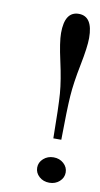

<svg xmlns="http://www.w3.org/2000/svg" viewBox="-75 -635 355 684"><g transform="rotate(10 103.0 -293.5)"><path d="M204.6 -520.5Q204.6 -487.8 191.2 -420.9Q177.7 -354 174.3 -305.2Q170.9 -256.3 169.9 -146.5H141.1Q140.1 -259.8 136.5 -307.4Q132.8 -355 117.9 -421.6Q103 -488.3 103 -521Q103 -599.1 153.8 -599.1Q204.6 -599.1 204.6 -520.5ZM154.3 -80.1Q175.8 -80.1 190.7 -66.7Q205.6 -53.2 205.6 -34.2Q205.6 -15.1 190.7 -1.7Q175.8 11.7 154.1 11.7Q132.3 11.7 117.4 -1.7Q102.5 -15.1 102.5 -34.2Q102.5 -53.2 117.7 -66.7Q132.8 -80.1 154.3 -80.1Z"/></g></svg>

Font: RIT Rachana
Style: Regular
Weight: 400
Designer: Hussain KH
Version: 1.4.7